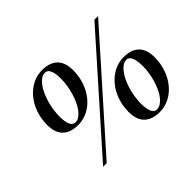

<svg xmlns="http://www.w3.org/2000/svg" viewBox="-154 -1029 1308 1308"><g transform="rotate(-45 500.0 -375.0)"><path d="M193.5 0 859.5 -750H895L228 0ZM275 -320.5Q228.5 -320.5 195 -336.2Q161.5 -352 143.2 -385Q125 -418 125 -469.5Q125 -530.5 143.5 -583.2Q162 -636 195 -675.8Q228 -715.5 271.5 -737.8Q315 -760 365 -760Q411.5 -760 445 -744Q478.5 -728 496.5 -695Q514.5 -662 514.5 -610.5Q514.5 -549.5 496 -496.8Q477.5 -444 444.8 -404.5Q412 -365 368.5 -342.8Q325 -320.5 275 -320.5ZM275 -346.5Q293.5 -346.5 311 -358.2Q328.5 -370 344.2 -390.5Q360 -411 372.8 -438.5Q385.5 -466 395 -497.8Q404.5 -529.5 409.8 -563.2Q415 -597 415 -630Q415 -679 402.8 -706.2Q390.5 -733.5 365 -733.5Q346.5 -733.5 329 -721.8Q311.5 -710 295.8 -689.5Q280 -669 267.2 -641.5Q254.5 -614 245 -582.2Q235.5 -550.5 230.2 -516.8Q225 -483 225 -450Q225 -401.5 237.2 -374Q249.5 -346.5 275 -346.5ZM730 10Q683.5 10 650 -6Q616.5 -22 598.2 -55Q580 -88 580 -139.5Q580 -200.5 598.8 -253.2Q617.5 -306 650.5 -345.5Q683.5 -385 727 -407.2Q770.5 -429.5 820.5 -429.5Q867 -429.5 900.2 -413.8Q933.5 -398 951.5 -365Q969.5 -332 969.5 -280.5Q969.5 -219.5 951 -166.8Q932.5 -114 899.8 -74.2Q867 -34.5 823.5 -12.2Q780 10 730 10ZM730 -16.5Q748.5 -16.5 766 -27.8Q783.5 -39 799.2 -59Q815 -79 827.8 -106Q840.5 -133 850 -164Q859.5 -195 864.8 -228.2Q870 -261.5 870 -294.5Q870 -327 864.8 -351.5Q859.5 -376 848.5 -389.8Q837.5 -403.5 820.5 -403.5Q802 -403.5 784.5 -391.8Q767 -380 751.2 -359.5Q735.5 -339 722.2 -311.5Q709 -284 699.5 -252.2Q690 -220.5 684.8 -186.8Q679.5 -153 679.5 -120Q679.5 -71.5 692 -44Q704.5 -16.5 730 -16.5Z"/></g></svg>

Font: Bodoni Moda 9pt
Style: Italic
Weight: 400
Italic angle: -13°
Designer: Owen Earl
Foundry: indestructible type
Version: Version 2.005